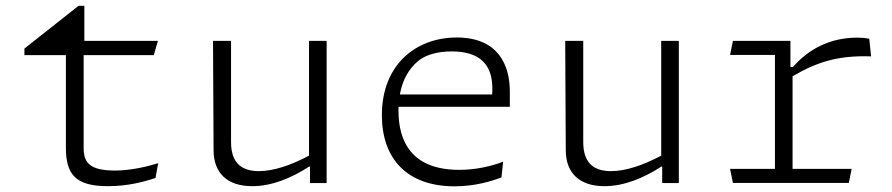

<svg xmlns="http://www.w3.org/2000/svg" viewBox="-20 -644 3140 676"><path d="M66 -450H212V-124C212 -31 245 11.5 359.5 11.5C429.5 11.5 486 -3.5 527.5 -17.5L537 -69.5C502 -58.5 442 -43.5 385.5 -43.5C299 -43.5 274.5 -69 274.5 -122.5V-450H521.5L536 -500H277V-623.5H256.5L66 -473Z M730 -500 732 -114C732.5 -36 779 11.5 868 11.5C938 11.5 1006.5 -17.5 1068.5 -57.5H1071.5V0.5H1130V-500H1068V-96C1004 -62 943 -41.5 891.5 -41.5C834 -41.5 793.5 -67 793.5 -143.5V-500Z M1460 -435C1482 -450.5 1519.5 -463 1570 -463C1669.5 -463 1713.5 -417 1713.5 -332C1713.5 -324.5 1713 -318 1713 -311.5H1388C1400.5 -382 1436 -418 1460 -435ZM1324.5 -238.5C1324.5 -86.5 1412 12 1580.5 12C1654.5 12 1713 -7 1745.5 -19.5L1751.5 -74.5C1712 -60 1659.5 -46 1597 -46C1430 -46 1383 -145 1383 -254.5V-268H1775V-321.5C1775 -418.5 1731.5 -512 1588 -512C1444 -512 1324.5 -416 1324.5 -238.5Z M1970 -500 1972 -114C1972.5 -36 2019 11.5 2108 11.5C2178 11.5 2246.5 -17.5 2308.5 -57.5H2311.5V0.5H2370V-500H2308V-96C2244 -62 2183 -41.5 2131.5 -41.5C2074 -41.5 2033.5 -67 2033.5 -143.5V-500Z M2763 -500H2560.5L2550.5 -450.5H2708.5V-49.5H2550.5L2560.5 0H2968.5L2978.5 -49.5H2770.5V-375.5C2856.5 -425.5 2930 -449.5 3047 -445.5L3040.5 -507.5C3026.5 -510.5 3013 -511.5 2998.5 -511.5C2903.5 -511.5 2827.5 -472 2771.5 -408H2763Z"/></svg>

Font: Monaspace Argon ExtraLight
Style: Regular
Weight: 200
Designer: Riley Cran & the Lettermatic Team
Foundry: Lettermatic
Version: Version 1.000 (Monaspace Argon)